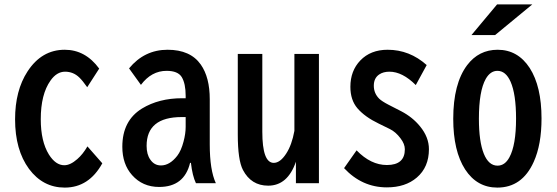

<svg xmlns="http://www.w3.org/2000/svg" viewBox="-20 -811 2540 876"><path d="M446.8 -65.9Q385.7 44.9 275.4 44.9Q175.8 44.9 112.3 -40.5Q48.8 -127 48.8 -266.6Q48.8 -397.9 105.5 -484.9Q169.9 -584 275.4 -584Q369.6 -584 432.6 -498L377.9 -413.1Q356.9 -442.9 342.3 -457Q314.9 -483.9 276.9 -483.9Q238.8 -483.9 210.4 -443.4Q166 -380.9 166 -267.1Q166 -166 203.1 -106Q233.9 -57.1 273.4 -57.1Q300.8 -57.1 332.5 -85Q357.9 -106.9 378.9 -143.1Z M827.1 -362.8V-374Q827.1 -429.7 809.1 -459.5Q791.5 -487.8 740.2 -487.8Q670.9 -487.8 623 -423.8L568.8 -499Q638.7 -584 744.6 -584Q848.6 -584 896 -516.6Q937 -458.5 937 -357.9V-151.9Q937 -35.2 964.8 24.9H874Q857.9 -8.3 851.1 -67.9H847.2Q820.8 42 706.1 42Q630.4 42 582.5 -12.2Q538.1 -62 538.1 -141.6Q538.1 -260.7 627.9 -315.9Q705.1 -362.8 811 -362.8ZM827.1 -276.9H809.1Q648.9 -276.9 648.9 -145.5Q648.9 -106 666 -82.5Q684.1 -56.2 714.4 -56.2Q754.4 -56.2 788.6 -100.1Q806.6 -123.5 817.4 -165Q827.1 -201.2 827.1 -231.9Z M1064.9 -564.9H1176.8V-210Q1176.8 -67.9 1229 -67.9Q1258.3 -67.9 1285.6 -109.9Q1311.5 -149.4 1323.2 -213.9V-564.9H1435.1V24.9H1330.1V-73.2Q1292.5 36.1 1203.6 36.1Q1126 36.1 1088.4 -35.6Q1064.9 -80.6 1064.9 -197.3Z M1606.9 -125Q1671.9 -58.1 1745.1 -58.1Q1827.1 -58.1 1827.1 -129.9Q1827.1 -154.3 1807.1 -180.2Q1785.6 -209 1758.8 -222.2L1708 -247.1Q1645 -277.3 1610.8 -316.9Q1578.6 -354.5 1578.6 -415Q1578.6 -487.8 1624 -535.2Q1670.9 -584 1748.5 -584Q1848.6 -584 1926.8 -514.2L1877 -422.9Q1815.9 -483.9 1756.8 -483.9Q1728.5 -483.9 1710 -471.2Q1685.5 -454.6 1685.5 -419.9Q1685.5 -385.3 1710 -360.8Q1722.7 -348.6 1752.9 -333L1811 -303.2Q1862.3 -276.4 1896.5 -234.4Q1937 -185.1 1937 -130.4Q1937 -48.3 1881.8 -1Q1829.6 43.9 1745.1 43.9Q1631.8 43.9 1549.8 -43.9Z M2248 -791H2408.7L2238.8 -650.9H2130.9ZM2250.5 -584Q2342.8 -584 2397 -500.5Q2450.7 -416.5 2450.7 -270.5Q2450.7 -150.9 2415 -72.3Q2362.3 44.9 2249 44.9Q2156.2 44.9 2102.1 -38.1Q2047.9 -122.1 2047.9 -269Q2047.9 -429.2 2111.3 -513.7Q2164.6 -584 2250.5 -584ZM2249.5 -487.8Q2217.3 -487.8 2196.3 -451.2Q2165 -395.5 2165 -269.5Q2165 -165 2187.5 -109.4Q2209.5 -55.2 2250 -55.2Q2283.7 -55.2 2304.2 -93.3Q2334.5 -148.9 2334.5 -270Q2334.5 -381.3 2309.6 -438Q2287.6 -487.8 2249.5 -487.8Z"/></svg>

Font: BIZ UDGothic
Style: Bold
Weight: 700
Monospace: yes
Designer: TypeBank Co., Ltd.
Foundry: Morisawa Inc.
Version: Version 1.05